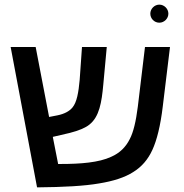

<svg xmlns="http://www.w3.org/2000/svg" viewBox="-20 -804 795 829"><path d="M629 -745C629 -724 646 -706 668 -706C689 -706 707 -724 707 -745C707 -766 689 -784 668 -784C647 -784 629 -766 629 -745ZM140 5C256 4 345 -1 408 -12C470 -22 519 -38 555 -61C591 -83 619 -115 638 -157C657 -198 673 -261 683 -346L714 -601H606L575 -343C567 -280 556 -233 540 -203C523 -169 497 -143 460 -127C407 -102 327 -96 243 -96H231L208 -213L281 -230C320 -240 349 -252 366 -266C409 -300 419 -362 426 -439L441 -601H334L324 -459C319 -405 312 -363 293 -340C280 -324 258 -312 228 -306L192 -299L134 -601H26Z"/></svg>

Font: Noto Sans Hebrew Droid Medium
Style: Regular
Weight: 500
Designer: Monotype Design Team
Foundry: Monotype Imaging Inc.
Version: Version 1.100